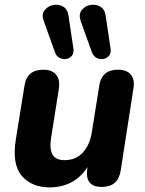

<svg xmlns="http://www.w3.org/2000/svg" viewBox="-20 -801 630 832"><path d="M195 11Q117 11 74 -39.5Q31 -90 49 -199L86 -429Q96 -499 168 -499Q205 -499 223 -477.5Q241 -456 235 -416L201 -201Q194 -154 208 -130.5Q222 -107 260 -107Q308 -107 338.5 -139.5Q369 -172 378 -229L410 -429Q420 -499 491 -499Q530 -499 547.5 -477Q565 -455 558 -416L503 -62Q492 9 421 9Q347 9 358 -69L359 -77Q331 -33 289 -11Q247 11 195 11ZM378 -575 330 -709Q320 -737 333 -755.5Q346 -774 369.5 -779Q393 -784 413.5 -773Q434 -762 438 -732L459 -591Q462 -571 452.5 -559.5Q443 -548 428 -545.5Q413 -543 399 -550Q385 -557 378 -575ZM218 -575 170 -709Q159 -737 172.5 -755.5Q186 -774 209 -779Q232 -784 252.5 -773Q273 -762 277 -732L298 -591Q301 -571 291.5 -559.5Q282 -548 267.5 -545.5Q253 -543 238.5 -550Q224 -557 218 -575Z"/></svg>

Font: Nunito ExtraBold
Style: Italic
Weight: 800
Italic angle: -9°
Designer: Vernon Adams
Foundry: Vernon Adams
Version: Version 3.601; ttfautohint (v1.8.2.53-6de2)